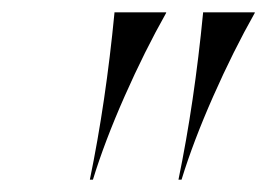

<svg xmlns="http://www.w3.org/2000/svg" viewBox="-20 -732 434 312"><path d="M310 -711V-712H394V-711Q359 -649 326.5 -575.5Q294 -502 275 -440H270Q296 -566 310 -711ZM166 -711V-712H250V-711Q215 -649 182.5 -575.5Q150 -502 131 -440H126Q152 -566 166 -711Z"/></svg>

Font: Nyght Serif Light Italic
Style: Regular
Weight: 300
Italic angle: -16°
Designer: Maksym Kobuzan
Version: Version 0.410